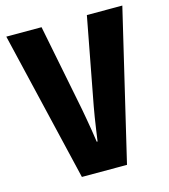

<svg xmlns="http://www.w3.org/2000/svg" viewBox="-107 -799 778 884"><g transform="rotate(-15 281.5 -357.0)"><path d="M174 0 5 -714H173L255 -301Q259 -280 264 -251Q269 -222 274 -192Q279 -162 282 -139H286Q289 -162 293.5 -192Q298 -222 302.5 -251.5Q307 -281 311 -301L389 -714H558L389 0Z"/></g></svg>

Font: Noto Sans Mono SemiCondensed Black
Style: Regular
Weight: 900
Width: 4
Designer: Monotype Design Team
Foundry: Monotype Imaging Inc.
Version: Version 2.014; ttfautohint (v1.8.4.7-5d5b)